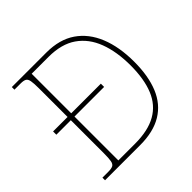

<svg xmlns="http://www.w3.org/2000/svg" viewBox="-182 -877 1040 1040"><g transform="rotate(-45 338.5 -357.0)"><path d="M50 0V-20H95Q119 -20 130.5 -26Q142 -32 145.5 -51Q149 -70 149 -108V-361H38V-386H149V-605Q149 -644 145.5 -663Q142 -682 131 -688Q120 -694 98 -694H50V-714H315Q415 -714 481.5 -668.5Q548 -623 582 -539.5Q616 -456 616 -342Q616 -233 584.5 -156.5Q553 -80 487 -40Q421 0 319 0ZM305 -25Q405 -25 467.5 -60.5Q530 -96 559 -166.5Q588 -237 588 -342Q588 -447 558.5 -525Q529 -603 467 -646Q405 -689 306 -689H177V-386H404V-361H177V-25Z"/></g></svg>

Font: Noto Serif Khmer Thin
Style: Regular
Weight: 250
Version: Version 2.003